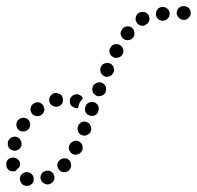

<svg xmlns="http://www.w3.org/2000/svg" viewBox="-26 -583 643 627"><path d="M73 21Q65 26 56 23H55Q46 21 42 12Q37 4 40 -5Q42 -14 51 -18Q59 -23 68 -20Q72 -19 76 -16Q79 -13 82 -9Q82 -8 83 -6Q83 -5 84 -4Q84 0 84 4Q84 5 84 6Q84 7 84 8Q81 17 73 21ZM145 13Q148 10 150 6Q152 2 152 -3Q152 -7 150 -11Q150 -12 149 -13Q149 -14 149 -15Q147 -17 146 -18Q141 -24 135 -25Q128 -27 121 -24Q117 -23 113 -20Q110 -17 108 -12Q106 -8 106 -4Q106 1 108 5Q111 13 120 17Q128 21 137 18Q141 16 145 13ZM205 -36Q207 -41 206 -45Q206 -50 204 -54Q202 -58 199 -61Q192 -67 182 -66Q173 -65 167 -58Q164 -55 162 -50Q161 -46 161 -42Q162 -37 164 -33Q166 -29 169 -26Q176 -20 185 -21Q195 -21 201 -28V-29Q204 -32 205 -36ZM5 -26Q-3 -31 -5 -40V-41Q-7 -50 -3 -58Q2 -66 11 -68Q16 -69 20 -68Q25 -68 28 -66Q32 -63 35 -60Q38 -56 39 -52V-51Q40 -48 39 -44Q39 -40 37 -37Q31 -32 26 -26Q25 -25 25 -25Q24 -24 24 -24Q23 -24 22 -24Q13 -22 5 -26ZM244 -99Q244 -103 243 -108Q242 -112 239 -115Q236 -119 232 -121Q224 -125 215 -122Q206 -119 202 -111H201Q199 -107 199 -102Q198 -98 200 -94Q201 -89 204 -86Q207 -82 211 -80Q219 -76 228 -79Q237 -82 241 -90H242Q244 -94 244 -99ZM2 -102Q-2 -110 0 -119V-120Q3 -129 11 -134Q19 -138 28 -136Q32 -135 36 -132Q39 -129 41 -125Q44 -121 44 -117Q45 -112 44 -108Q42 -100 36 -96Q30 -91 22 -91Q20 -91 18 -91Q18 -91 17 -91Q16 -92 16 -92Q7 -94 2 -102ZM270 -172Q267 -181 258 -184Q249 -188 241 -184Q232 -180 229 -172V-171Q225 -163 229 -154Q232 -145 241 -142Q245 -140 250 -140Q254 -140 258 -142Q262 -144 266 -147Q269 -150 270 -154L271 -155Q274 -164 270 -172ZM28 -171Q30 -162 37 -157Q41 -154 46 -154Q50 -153 54 -154Q59 -155 62 -157Q66 -160 69 -163V-164Q74 -172 72 -181Q70 -190 63 -195Q59 -197 54 -198Q50 -199 46 -198Q41 -197 38 -195Q34 -192 31 -189V-188Q26 -180 28 -171ZM76 -237Q74 -233 74 -229Q73 -224 74 -220Q76 -216 78 -212Q84 -205 93 -204Q103 -203 110 -208V-209Q114 -211 116 -215Q118 -219 119 -224Q119 -228 118 -232Q117 -237 114 -240Q108 -248 99 -249Q90 -250 83 -244H82Q79 -241 76 -237ZM295 -237Q291 -245 282 -249Q273 -252 265 -248Q256 -244 253 -235Q250 -226 253 -217Q257 -209 266 -206Q275 -203 283 -206Q292 -210 295 -219V-220Q298 -228 295 -237ZM217 -232H216Q210 -234 206 -239Q202 -244 202 -251Q202 -254 202 -257Q203 -258 203 -259Q203 -260 203 -261Q207 -269 215 -273Q224 -277 232 -274L233 -273Q237 -272 240 -269Q243 -266 245 -262Q243 -260 241 -257Q235 -251 232 -243V-242Q230 -237 229 -230Q226 -230 223 -230Q220 -230 217 -232ZM144 -275Q140 -272 138 -269Q135 -265 135 -260Q134 -256 135 -252Q137 -243 145 -238Q153 -233 162 -235H163Q172 -237 177 -245Q181 -253 179 -262Q178 -267 176 -270Q173 -274 169 -276Q165 -278 161 -279Q156 -280 152 -279Q147 -278 144 -275ZM319 -301Q315 -309 306 -313Q297 -316 289 -312Q280 -308 277 -300V-299Q274 -291 277 -282Q281 -274 290 -270Q298 -267 307 -271Q316 -274 319 -283V-284Q322 -292 319 -301ZM345 -346Q348 -355 345 -363Q342 -372 333 -376Q325 -379 316 -376Q307 -373 303 -364Q300 -355 303 -347Q306 -338 315 -334Q323 -330 332 -334Q341 -337 344 -346ZM374 -406Q379 -414 376 -423Q373 -432 365 -436Q357 -441 348 -438Q339 -436 335 -428V-427H334Q330 -419 332 -410Q335 -401 343 -397Q351 -392 360 -395Q369 -397 374 -405ZM409 -461Q414 -467 413 -475Q413 -482 409 -488Q407 -490 405 -492Q405 -492 405 -492Q405 -493 404 -493Q397 -498 388 -497Q378 -495 373 -488V-487Q367 -480 368 -471Q370 -462 377 -456Q385 -451 394 -452Q403 -453 409 -461ZM461 -515Q464 -523 460 -532Q456 -540 447 -543Q438 -546 430 -542H429Q421 -538 418 -529Q415 -520 419 -512Q423 -503 432 -500Q441 -497 449 -501V-502Q458 -506 461 -515ZM523 -524Q529 -531 528 -540Q527 -550 520 -555Q513 -561 504 -560H503Q499 -560 495 -558Q491 -556 488 -552Q485 -549 484 -544Q483 -540 483 -536Q484 -526 491 -520Q498 -515 508 -515V-516Q517 -516 523 -524ZM590 -525Q597 -532 597 -541Q597 -550 590 -557Q584 -563 574 -563Q564 -563 558 -557Q551 -550 551 -541Q551 -532 558 -525Q565 -518 574 -518H575Q584 -518 590 -525Z"/></svg>

Font: FRB American Cursive Dotted Extrabold
Style: Bold Italic
Weight: 800
Italic angle: -25°
Version: Version 2.0;Modular Font Editor K font №1